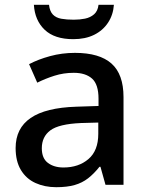

<svg xmlns="http://www.w3.org/2000/svg" viewBox="-20 -769 614 799"><path d="M292 -549Q394 -549 444 -504.5Q494 -460 494 -365V0H419L398 -75H394Q371 -46 346.5 -27Q322 -8 290.5 1Q259 10 214 10Q166 10 127.5 -7.5Q89 -25 67 -61.5Q45 -98 45 -153Q45 -235 107.5 -278Q170 -321 298 -325L390 -328V-358Q390 -418 363 -442Q336 -466 287 -466Q245 -466 207 -454Q169 -442 135 -425L101 -502Q139 -522 188.5 -535.5Q238 -549 292 -549ZM317 -257Q225 -253 189.5 -226.5Q154 -200 154 -152Q154 -110 179.5 -91Q205 -72 244 -72Q307 -72 348 -107Q389 -142 389 -212V-259ZM454 -749Q451 -707 429.5 -674.5Q408 -642 371.5 -624Q335 -606 285 -606Q207 -606 166 -645Q125 -684 121 -749H184Q187 -722 200 -708.5Q213 -695 235 -691Q257 -687 287 -687Q312 -687 334 -691.5Q356 -696 371.5 -709.5Q387 -723 390 -749Z"/></svg>

Font: Noto Sans Armenian Medium
Style: Regular
Weight: 500
Designer: Monotype Design Team
Foundry: Monotype Imaging Inc.
Version: Version 2.007